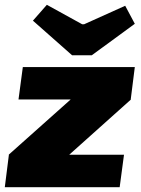

<svg xmlns="http://www.w3.org/2000/svg" viewBox="-30 -779 588 799"><path d="M270 -549 107 -693 165 -759 312 -678H320L491 -755L531 -680L352 -549ZM531 -500 514 -365H515L258 -135H486L468 0H-10L7 -135H6L264 -365H47L65 -500Z"/></svg>

Font: Exo 2.0 Black
Style: Italic
Weight: 900
Italic angle: -8°
Designer: Natanael Gama
Version: Version 1.001;PS 001.001;hotconv 1.0.70;makeotf.lib2.5.58329